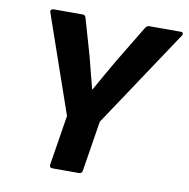

<svg xmlns="http://www.w3.org/2000/svg" viewBox="-75 -729 788 802"><g transform="rotate(10 319.0 -327.5)"><path d="M199 0Q186 0 187 -13L221 -226L77 -641Q75 -647 78.5 -651Q82 -655 88 -655H212Q223 -655 226 -643L270 -490Q279 -456 287.5 -422Q296 -388 305 -354H307Q326 -388 345 -421.5Q364 -455 384 -489L477 -643Q484 -655 494 -655H630Q635 -655 637 -651Q639 -647 636 -641L360 -226L326 -13Q324 0 312 0Z"/></g></svg>

Font: Sofia Sans ExtraBold
Style: Italic
Weight: 800
Italic angle: -9°
Designer: Botio Nikoltchev, Ani Petrova
Foundry: lettersoup
Version: Version 4.100; ttfautohint (v1.8.4.7-5d5b)